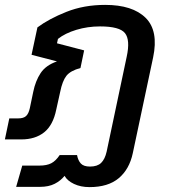

<svg xmlns="http://www.w3.org/2000/svg" viewBox="-32 -570 699 785"><path d="M334 195Q298 195 270.5 182Q243 169 232 149Q216 169 191.5 181.5Q167 194 131 194H34L59 107H130Q159 107 177.5 97.5Q196 88 212 64H283Q287 86 298.5 98.5Q310 111 336 111Q366 111 381.5 96Q397 81 404 50L486 -338Q501 -407 479 -434.5Q457 -462 377 -462Q326 -462 280 -448Q234 -434 205 -411L201 -393L312 -364L297 -292Q256 -281 239.5 -260Q223 -239 214 -194L198 -122Q185 -58 148.5 -29Q112 0 55 0H-12L6 -86H43Q64 -86 74.5 -95.5Q85 -105 90 -128L104 -195Q113 -239 134 -271Q155 -303 201 -319L97 -346L121 -458Q168 -493 239.5 -521.5Q311 -550 398 -550Q510 -550 563.5 -497Q617 -444 594 -335L511 56Q497 122 453.5 158.5Q410 195 334 195Z"/></svg>

Font: Kanit
Style: Italic
Weight: 400
Italic angle: -12°
Designer: Katatrad Team
Foundry: CadsonDemak
Version: Version 2.000; ttfautohint (v1.8.3)